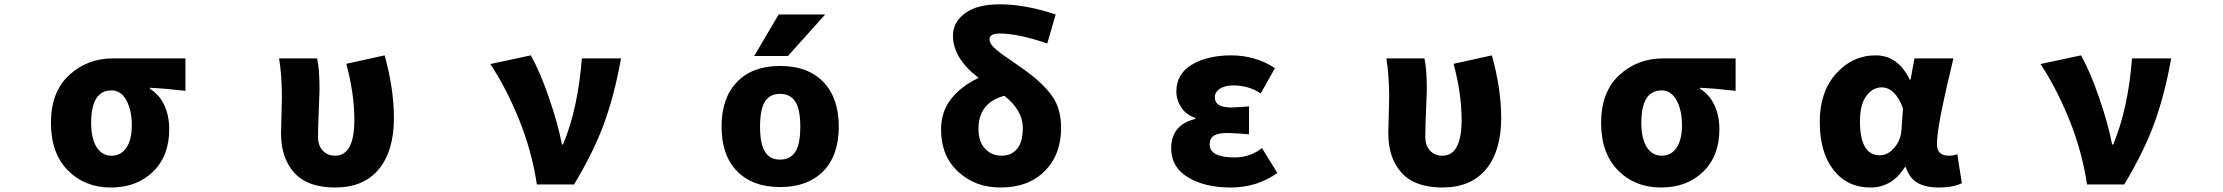

<svg xmlns="http://www.w3.org/2000/svg" viewBox="-20 -833 10040 867"><path d="M210 -278.3Q210 -418 292 -493.7Q374 -569.3 489.3 -569.3H817.4V-422.9Q724.6 -433.6 657.2 -436.5V-431.6Q698.2 -407.2 721.2 -359.4Q744.1 -311.5 744.1 -249Q744.1 -128.9 670.9 -57.6Q597.7 13.7 480.5 13.7Q363.3 13.7 286.6 -63.5Q210 -140.6 210 -278.3ZM575.2 -267.6Q575.2 -335 550.8 -379.9Q526.4 -424.8 483.4 -424.8Q391.6 -424.8 391.6 -278.3Q391.6 -208 416 -168.9Q440.4 -129.9 483.4 -129.9Q526.4 -129.9 550.8 -166Q575.2 -202.1 575.2 -267.6Z M1493.2 13.7Q1369.1 13.7 1309.1 -52.7Q1249 -119.1 1249 -231.4Q1249 -257.8 1251 -311.5Q1252.9 -365.2 1252.9 -391.6Q1252.9 -494.1 1240.2 -569.3H1412.1Q1422.9 -521.5 1422.9 -426.8Q1422.9 -409.2 1419.4 -333.5Q1416 -257.8 1416 -215.8Q1416 -175.8 1437.5 -152.8Q1459 -129.9 1493.2 -129.9Q1580.1 -129.9 1580.1 -292Q1580.1 -409.2 1543.9 -544.9L1716.8 -583Q1758.8 -432.6 1758.8 -299.8Q1758.8 -151.4 1690.4 -68.8Q1622.1 13.7 1493.2 13.7Z M2572.3 0H2404.3Q2381.8 -149.4 2324.7 -291Q2267.6 -432.6 2194.3 -543.9L2377 -583Q2418 -510.7 2459 -391.6Q2500 -272.5 2517.6 -180.7H2522.5Q2589.8 -341.8 2607.4 -569.3H2784.2Q2755.9 -409.2 2709.5 -280.3Q2663.1 -151.4 2572.3 0Z M3435.5 -146.5Q3457 -112.3 3502.4 -112.3Q3547.9 -112.3 3570.8 -146.5Q3593.8 -180.7 3593.8 -260.7Q3593.8 -340.8 3570.8 -375Q3547.9 -409.2 3502.4 -409.2Q3457 -409.2 3434.6 -375Q3412.1 -340.8 3412.1 -260.7Q3412.1 -180.7 3435.5 -146.5ZM3698.2 -60.5Q3627.9 11.7 3502.9 11.7Q3377.9 11.7 3308.1 -60.1Q3238.3 -131.8 3238.3 -261.2Q3238.3 -390.6 3308.1 -462.9Q3377.9 -535.2 3502.9 -535.2Q3627.9 -535.2 3697.8 -462.9Q3767.6 -390.6 3767.6 -261.2Q3767.6 -131.8 3698.2 -60.5ZM3706.1 -767.6 3538.1 -580.1H3385.7L3496.1 -767.6Z M4502.9 -129.9Q4546.9 -129.9 4572.8 -160.6Q4598.6 -191.4 4598.6 -256.8Q4598.6 -334 4515.6 -400.4Q4398.4 -370.1 4398.4 -250Q4398.4 -193.4 4428.2 -161.6Q4458 -129.9 4502.9 -129.9ZM4747.1 -767.6 4709 -636.7Q4577.1 -681.6 4495.1 -681.6Q4448.2 -681.6 4448.2 -655.3Q4448.2 -644.5 4456.1 -632.8Q4463.9 -621.1 4481 -606.9Q4498 -592.8 4514.2 -581.5Q4530.3 -570.3 4559.6 -550.3Q4588.9 -530.3 4607.4 -516.6Q4692.4 -455.1 4731.9 -397.9Q4771.5 -340.8 4771.5 -255.9Q4771.5 -134.8 4697.8 -60.5Q4624 13.7 4497.1 13.7Q4383.8 13.7 4306.6 -57.6Q4229.5 -128.9 4229.5 -248Q4229.5 -330.1 4276.4 -388.2Q4323.2 -446.3 4399.4 -481.4Q4283.2 -569.3 4283.2 -671.9Q4283.2 -732.4 4337.4 -772.9Q4391.6 -813.5 4495.1 -813.5Q4609.4 -813.5 4747.1 -767.6Z M5537.1 13.7Q5420.9 13.7 5344.7 -32.2Q5268.6 -78.1 5268.6 -163.1Q5268.6 -269.5 5377.9 -295.9V-300.8Q5336.9 -313.5 5314.5 -347.7Q5292 -381.8 5292 -418.9Q5292 -500 5362.8 -541.5Q5433.6 -583 5539.1 -583Q5649.4 -583 5737.3 -525.4L5672.9 -411.1Q5618.2 -447.3 5549.8 -447.3Q5511.7 -447.3 5488.8 -432.6Q5465.8 -418 5465.8 -393.6Q5465.8 -347.7 5539.1 -347.7Q5554.7 -347.7 5620.1 -352.5V-226.6Q5609.4 -227.5 5588.9 -229Q5568.4 -230.5 5551.8 -231.4Q5535.2 -232.4 5521.5 -232.4Q5480.5 -232.4 5461.4 -220.2Q5442.4 -208 5442.4 -180.7Q5442.4 -122.1 5555.7 -122.1Q5624 -122.1 5678.7 -164.1L5748 -51.8Q5656.2 13.7 5537.1 13.7Z M6493.2 13.7Q6369.1 13.7 6309.1 -52.7Q6249 -119.1 6249 -231.4Q6249 -257.8 6251 -311.5Q6252.9 -365.2 6252.9 -391.6Q6252.9 -494.1 6240.2 -569.3H6412.1Q6422.9 -521.5 6422.9 -426.8Q6422.9 -409.2 6419.4 -333.5Q6416 -257.8 6416 -215.8Q6416 -175.8 6437.5 -152.8Q6459 -129.9 6493.2 -129.9Q6580.1 -129.9 6580.1 -292Q6580.1 -409.2 6543.9 -544.9L6716.8 -583Q6758.8 -432.6 6758.8 -299.8Q6758.8 -151.4 6690.4 -68.8Q6622.1 13.7 6493.2 13.7Z M7210 -278.3Q7210 -418 7292 -493.7Q7374 -569.3 7489.3 -569.3H7817.4V-422.9Q7724.6 -433.6 7657.2 -436.5V-431.6Q7698.2 -407.2 7721.2 -359.4Q7744.1 -311.5 7744.1 -249Q7744.1 -128.9 7670.9 -57.6Q7597.7 13.7 7480.5 13.7Q7363.3 13.7 7286.6 -63.5Q7210 -140.6 7210 -278.3ZM7575.2 -267.6Q7575.2 -335 7550.8 -379.9Q7526.4 -424.8 7483.4 -424.8Q7391.6 -424.8 7391.6 -278.3Q7391.6 -208 7416 -168.9Q7440.4 -129.9 7483.4 -129.9Q7526.4 -129.9 7550.8 -166Q7575.2 -202.1 7575.2 -267.6Z M8425.8 13.7Q8321.3 13.7 8259.3 -65.9Q8197.3 -145.5 8197.3 -282.2Q8197.3 -418.9 8271.5 -501Q8345.7 -583 8449.2 -583Q8550.8 -583 8603.5 -473.6H8607.4L8625 -569.3H8800.8Q8797.9 -554.7 8787.6 -512.2Q8777.3 -469.7 8772.5 -448.7Q8767.6 -427.7 8759.3 -389.2Q8751 -350.6 8746.1 -326.7Q8741.2 -302.7 8736.3 -272.9Q8731.4 -243.2 8729 -220.7Q8726.6 -198.2 8726.6 -180.7Q8726.6 -129.9 8781.2 -129.9Q8800.8 -129.9 8818.4 -136.7L8838.9 -5.9Q8799.8 13.7 8737.3 13.7Q8674.8 13.7 8638.7 -7.3Q8602.5 -28.3 8585.9 -78.1H8581.1Q8524.4 13.7 8425.8 13.7ZM8468.8 -131.8Q8504.9 -131.8 8534.2 -166Q8563.5 -200.2 8566.4 -248L8573.2 -344.7Q8537.1 -438.5 8476.6 -438.5Q8436.5 -438.5 8407.7 -399.9Q8378.9 -361.3 8378.9 -285.2Q8378.9 -131.8 8468.8 -131.8Z M9572.3 0H9404.3Q9381.8 -149.4 9324.7 -291Q9267.6 -432.6 9194.3 -543.9L9377 -583Q9418 -510.7 9459 -391.6Q9500 -272.5 9517.6 -180.7H9522.5Q9589.8 -341.8 9607.4 -569.3H9784.2Q9755.9 -409.2 9709.5 -280.3Q9663.1 -151.4 9572.3 0Z"/></svg>

Font: Gen Shin Gothic Monospace Heavy
Style: Bold
Weight: 800
Designer: [Source Han Sans]
Ryoko NISHIZUKA  (kana & ideographs); Paul D. Hunt (Latin, Greek & Cyrillic); Wenlong ZHANG  (bopomofo
Version: Version 1.002.20150607